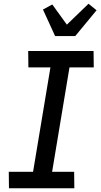

<svg xmlns="http://www.w3.org/2000/svg" viewBox="-20 -1008 540 1028"><path d="M28 0 27 -88H157L250 -647H132L131 -735H481L482 -647H352L259 -88H377L378 0ZM275 -815 210 -957 260 -984 338 -876 454 -988 497 -953 383 -815Z"/></svg>

Font: Iosevka Curly Semibold
Style: Italic
Weight: 600
Italic angle: -9°
Monospace: yes
Designer: Belleve Invis
Foundry: Belleve Invis
Version: Version 22.1.2; ttfautohint (v1.8.4)